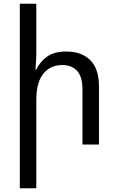

<svg xmlns="http://www.w3.org/2000/svg" viewBox="-20 -780 637 1036"><path d="M176 -760V-492Q176 -470 174.5 -449Q173 -428 171 -405H176Q195 -446 233.5 -474Q272 -502 337 -502Q421 -502 467.5 -455Q514 -408 514 -314V0H425V-297Q425 -365 396.5 -397Q368 -429 316 -429Q252 -429 214 -382.5Q176 -336 176 -241V236H87V-760Z"/></svg>

Font: Go Noto Current
Style: Regular
Weight: 400
Designer: Monotype Design Team
Foundry: Monotype Imaging Inc.
Version: Version 2.007; ttfautohint (v1.8) -l 8 -r 50 -G 200 -x 14 -D